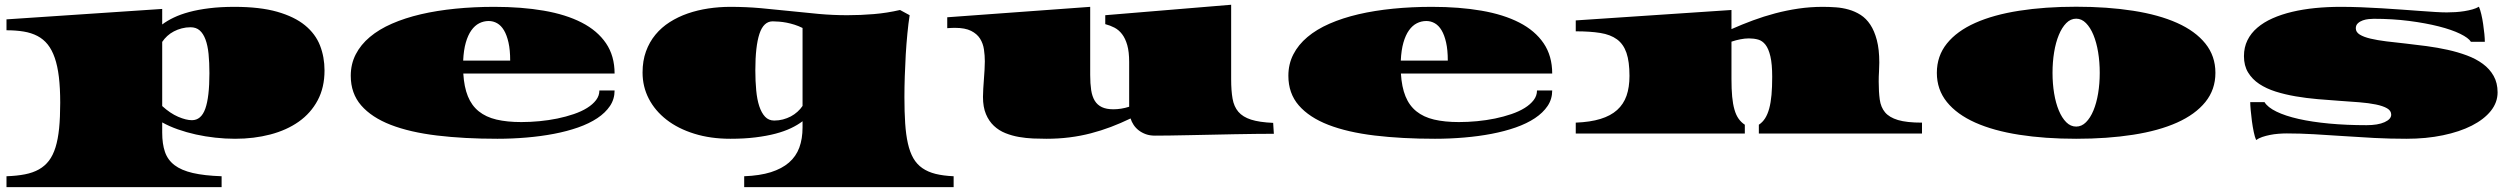

<svg xmlns="http://www.w3.org/2000/svg" viewBox="-20 -562 10591 808"><path d="M7.3 179.7Q51.3 178.2 85 171.6Q118.7 165 143.8 150.9Q168.9 136.7 186 114.3Q203.1 91.8 213.6 58.1Q224.1 24.4 228.8 -22Q233.4 -68.4 233.4 -129.4Q233.4 -191.4 227.8 -238Q222.2 -284.7 210.4 -318.6Q198.7 -352.5 180.7 -375Q162.6 -397.5 137.5 -410.6Q112.3 -423.8 79.8 -429.2Q47.4 -434.6 7.3 -434.6V-480.5L662.6 -524.4V-459Q683.1 -474.6 711.2 -488Q739.3 -501.5 776.4 -511.5Q813.5 -521.5 860.6 -527.3Q907.7 -533.2 966.3 -533.2Q1073.7 -533.2 1146.5 -512.5Q1219.2 -491.7 1263.4 -455.6Q1307.6 -419.4 1326.7 -370.6Q1345.7 -321.8 1345.7 -265.6Q1345.7 -193.8 1316.9 -139.9Q1288.1 -85.9 1237.3 -50Q1186.5 -14.2 1117.7 3.9Q1048.8 22 969.2 22Q927.7 22 885.7 17.3Q843.8 12.7 804.2 3.9Q764.6 -4.9 728.5 -17.6Q692.4 -30.3 662.6 -46.9V-3.9Q662.6 43.9 674.3 77.6Q686 111.3 714.6 133.1Q743.2 154.8 791.3 166Q839.4 177.2 912.6 179.7V225.6H7.3ZM662.6 -115.7Q696.3 -85 729.7 -70.6Q763.2 -56.2 787.6 -56.2Q826.7 -56.2 844 -104.7Q861.3 -153.3 861.3 -253.9Q861.3 -299.3 857.7 -335.2Q854 -371.1 844.7 -396Q835.4 -420.9 820.3 -434.1Q805.2 -447.3 781.7 -447.3Q762.7 -447.3 744.9 -442.6Q727.1 -438 711.7 -429.9Q696.3 -421.9 683.8 -410.4Q671.4 -398.9 662.6 -385.7Z M1456.1 -243.2Q1456.1 -292.5 1477.1 -333.3Q1498 -374 1536.4 -406.2Q1574.7 -438.5 1629.4 -462.4Q1684.1 -486.3 1751.2 -502Q1818.4 -517.6 1896.5 -525.4Q1974.6 -533.2 2060.5 -533.2Q2175.3 -533.2 2268.6 -517.1Q2361.8 -501 2428 -467Q2494.1 -433.1 2530.3 -379.9Q2566.4 -326.7 2566.4 -252.4H1929.7Q1933.1 -195.8 1949 -156.7Q1964.8 -117.7 1994.9 -93.5Q2024.9 -69.3 2069.3 -58.8Q2113.8 -48.3 2173.8 -48.3Q2211.4 -48.3 2250.2 -52Q2289.1 -55.7 2325.7 -63.2Q2362.3 -70.8 2394.5 -81.8Q2426.8 -92.8 2450.7 -107.7Q2474.6 -122.6 2488.5 -140.9Q2502.4 -159.2 2502.4 -181.2H2566.4Q2566.4 -145 2547.1 -116.2Q2527.8 -87.4 2493.7 -64.7Q2459.5 -42 2412.8 -25.6Q2366.2 -9.3 2311.3 1.2Q2256.3 11.7 2195.8 16.8Q2135.3 22 2073.2 22Q1933.1 22 1819.1 8.3Q1705.1 -5.4 1624.5 -36.6Q1543.9 -67.9 1500 -118.4Q1456.1 -168.9 1456.1 -243.2ZM2127 -307.1Q2127 -351.6 2119.9 -383.1Q2112.8 -414.6 2100.8 -434.6Q2088.9 -454.6 2072.3 -464.1Q2055.7 -473.6 2036.6 -473.6Q2015.6 -473.6 1996.8 -464.1Q1978 -454.6 1963.6 -434.3Q1949.2 -414.1 1940.2 -382.6Q1931.2 -351.1 1929.2 -307.1Z M2684.1 -256.8Q2684.1 -306.2 2698.5 -345.7Q2712.9 -385.3 2738.3 -416Q2763.7 -446.8 2798.6 -469Q2833.5 -491.2 2874.5 -505.4Q2915.5 -519.5 2961.2 -526.4Q3006.8 -533.2 3053.7 -533.2Q3119.6 -533.2 3182.1 -527.6Q3244.6 -522 3305.2 -515.4Q3365.7 -508.8 3425.5 -503.4Q3485.4 -498 3545.9 -498Q3602.1 -498 3657.5 -502.7Q3712.9 -507.3 3767.6 -520L3808.1 -498Q3802.7 -463.4 3798.6 -420.7Q3794.4 -377.9 3791.7 -332.5Q3789.1 -287.1 3787.6 -241Q3786.1 -194.8 3786.1 -153.3Q3786.1 -91.3 3789.3 -43Q3792.5 5.4 3800.8 42Q3809.1 78.6 3823.7 104Q3838.4 129.4 3861.6 145.5Q3884.8 161.6 3917 169.7Q3949.2 177.7 3993.2 179.7V225.6H3111.8V179.7Q3177.7 177.2 3224.1 162.6Q3270.5 147.9 3300.3 122.1Q3330.1 96.2 3343.8 59.1Q3357.4 22 3357.4 -25.9V-51.8Q3336.9 -36.1 3308.8 -22.7Q3280.8 -9.3 3243.7 0.5Q3206.5 10.3 3159.4 16.1Q3112.3 22 3053.7 22Q2970.2 22 2901.9 0.7Q2833.5 -20.5 2785.2 -58.1Q2736.8 -95.7 2710.4 -146.5Q2684.1 -197.3 2684.1 -256.8ZM3158.7 -266.1Q3158.7 -220.7 3162.4 -181.9Q3166 -143.1 3175.3 -115Q3184.6 -86.9 3199.7 -70.8Q3214.8 -54.7 3238.3 -54.7Q3257.3 -54.7 3274.9 -59.3Q3292.5 -64 3307.9 -72Q3323.2 -80.1 3335.9 -91.6Q3348.6 -103 3357.4 -116.2V-444.3Q3340.8 -452.6 3323.7 -458Q3306.6 -463.4 3290.3 -466.6Q3273.9 -469.7 3259 -470.9Q3244.1 -472.2 3231.9 -472.2Q3193.4 -472.2 3176 -419.7Q3158.7 -367.2 3158.7 -266.1Z M4116.7 -154.3Q4116.7 -169.4 4117.9 -188.7Q4119.1 -208 4120.6 -228.3Q4122.1 -248.5 4123.3 -268.1Q4124.5 -287.6 4124.5 -303.7Q4124.5 -328.6 4120.8 -353.8Q4117.2 -378.9 4104.5 -399.2Q4091.8 -419.4 4066.7 -432.1Q4041.5 -444.8 3999 -444.8Q3983.9 -444.8 3966.3 -443.4V-489.3L4567.9 -533.2V-246.6Q4567.9 -210 4572 -182.9Q4576.2 -155.8 4587.2 -137.9Q4598.1 -120.1 4617.2 -111.1Q4636.2 -102.1 4665.5 -102.1Q4681.2 -102.1 4698 -104.7Q4714.8 -107.4 4731.9 -112.8V-301.3Q4731.9 -343.8 4723.9 -372.1Q4715.8 -400.4 4702.1 -418.2Q4688.5 -436 4670.2 -445.6Q4651.9 -455.1 4631.3 -460.4V-498L5161.1 -542V-228.5Q5161.1 -180.7 5167 -147Q5172.9 -113.3 5191.4 -91.6Q5210 -69.8 5244.9 -58.6Q5279.8 -47.4 5337.9 -44.9L5340.8 1Q5307.6 1 5264.4 1.5Q5221.2 2 5174.1 2.9Q5127 3.9 5078.4 4.9Q5029.8 5.9 4985.1 6.8Q4940.4 7.8 4902.8 8.3Q4865.2 8.8 4840.3 8.8Q4818.8 8.8 4802 2.7Q4785.2 -3.4 4772.2 -13.4Q4759.3 -23.4 4750.7 -36.4Q4742.2 -49.3 4737.8 -63.5Q4696.3 -43.5 4655 -27.8Q4613.8 -12.2 4570.6 -1Q4527.3 10.3 4481 16.1Q4434.6 22 4383.3 22Q4357.4 22 4327.6 20.8Q4297.9 19.5 4268.3 14.4Q4238.8 9.3 4211.2 -1.7Q4183.6 -12.7 4162.6 -32.5Q4141.6 -52.2 4129.2 -81.8Q4116.7 -111.3 4116.7 -154.3Z M5401.9 -243.2Q5401.9 -292.5 5422.9 -333.3Q5443.8 -374 5482.2 -406.2Q5520.5 -438.5 5575.2 -462.4Q5629.9 -486.3 5697 -502Q5764.2 -517.6 5842.3 -525.4Q5920.4 -533.2 6006.3 -533.2Q6121.1 -533.2 6214.4 -517.1Q6307.6 -501 6373.8 -467Q6439.9 -433.1 6476.1 -379.9Q6512.2 -326.7 6512.2 -252.4H5875.5Q5878.9 -195.8 5894.8 -156.7Q5910.6 -117.7 5940.7 -93.5Q5970.7 -69.3 6015.1 -58.8Q6059.6 -48.3 6119.6 -48.3Q6157.2 -48.3 6196 -52Q6234.9 -55.7 6271.5 -63.2Q6308.1 -70.8 6340.3 -81.8Q6372.6 -92.8 6396.5 -107.7Q6420.4 -122.6 6434.3 -140.9Q6448.2 -159.2 6448.2 -181.2H6512.2Q6512.2 -145 6492.9 -116.2Q6473.6 -87.4 6439.5 -64.7Q6405.3 -42 6358.6 -25.6Q6312 -9.3 6257.1 1.2Q6202.1 11.7 6141.6 16.8Q6081.1 22 6019 22Q5878.9 22 5764.9 8.3Q5650.9 -5.4 5570.3 -36.6Q5489.7 -67.9 5445.8 -118.4Q5401.9 -168.9 5401.9 -243.2ZM6072.8 -307.1Q6072.8 -351.6 6065.7 -383.1Q6058.6 -414.6 6046.6 -434.6Q6034.7 -454.6 6018.1 -464.1Q6001.5 -473.6 5982.4 -473.6Q5961.4 -473.6 5942.6 -464.1Q5923.8 -454.6 5909.4 -434.3Q5895 -414.1 5886 -382.6Q5877 -351.1 5875 -307.1Z M6611.3 -45.9Q6672.4 -48.3 6715.3 -61.5Q6758.3 -74.7 6785.4 -99.1Q6812.5 -123.5 6825 -159.2Q6837.4 -194.8 6837.4 -242.7Q6837.4 -302.7 6824.7 -339.6Q6812 -376.5 6784.7 -396.5Q6757.3 -416.5 6714.6 -423.3Q6671.9 -430.2 6611.3 -430.2V-476.1L7266.6 -520V-439.5Q7310.5 -459 7356.7 -476.1Q7402.8 -493.2 7450.9 -505.9Q7499 -518.6 7548.8 -525.9Q7598.6 -533.2 7650.9 -533.2Q7677.7 -533.2 7705.6 -531.2Q7733.4 -529.3 7760 -521.7Q7786.6 -514.2 7810.1 -499.3Q7833.5 -484.4 7850.8 -458.3Q7868.2 -432.1 7878.4 -393.1Q7888.7 -354 7888.7 -298.8Q7888.7 -280.3 7887.5 -261Q7886.2 -241.7 7886.2 -218.8Q7886.2 -175.8 7890.6 -143.3Q7895 -110.8 7912.8 -89.4Q7930.7 -67.9 7967.3 -56.9Q8003.9 -45.9 8068.4 -45.9V0H7381.8V-37.1Q7397.5 -47.4 7408.2 -64.2Q7418.9 -81.1 7425.5 -105.5Q7432.1 -129.9 7435.1 -162.8Q7438 -195.8 7438 -238.3Q7438 -292.5 7430.4 -324.7Q7422.9 -356.9 7409.7 -373.8Q7396.5 -390.6 7378.7 -395.5Q7360.8 -400.4 7340.3 -400.4Q7323.2 -400.4 7304.4 -396.7Q7285.6 -393.1 7266.6 -386.7V-229.5Q7266.6 -187 7269.5 -155.5Q7272.5 -124 7279.1 -101.1Q7285.6 -78.1 7296.4 -62.7Q7307.1 -47.4 7322.8 -37.1V0H6611.3Z M8130.9 -255.4Q8130.9 -326.2 8173.1 -378.7Q8215.3 -431.2 8292.5 -465.6Q8369.6 -500 8477.5 -516.8Q8585.4 -533.7 8717.3 -533.7Q8848.6 -533.7 8956.8 -516.8Q9064.9 -500 9141.8 -465.6Q9218.8 -431.2 9261 -378.7Q9303.2 -326.2 9303.2 -255.4Q9303.2 -185.1 9261 -132.8Q9218.8 -80.6 9141.8 -46.1Q9064.9 -11.7 8956.8 5.1Q8848.6 22 8717.3 22Q8585.4 22 8477.5 5.1Q8369.6 -11.7 8292.5 -46.1Q8215.3 -80.6 8173.1 -132.8Q8130.9 -185.1 8130.9 -255.4ZM8617.7 -255.4Q8617.7 -210 8624.5 -168.9Q8631.3 -127.9 8644.3 -96.9Q8657.2 -65.9 8675.5 -47.6Q8693.8 -29.3 8717.3 -29.3Q8740.2 -29.3 8758.5 -47.6Q8776.9 -65.9 8789.8 -96.9Q8802.7 -127.9 8809.6 -168.9Q8816.4 -210 8816.4 -255.4Q8816.4 -301.3 8809.6 -342.5Q8802.7 -383.8 8789.8 -415Q8776.9 -446.3 8758.5 -464.8Q8740.2 -483.4 8717.3 -483.4Q8693.8 -483.4 8675.5 -464.8Q8657.2 -446.3 8644.3 -415Q8631.3 -383.8 8624.5 -342.5Q8617.7 -301.3 8617.7 -255.4Z M9474.6 27.3Q9469.2 15.6 9464.6 -6.3Q9460 -28.3 9456.8 -52.2Q9453.6 -76.2 9451.7 -98.4Q9449.7 -120.6 9449.7 -132.3H9509.8Q9522.9 -110.4 9560.1 -92.3Q9597.2 -74.2 9653.3 -61.5Q9709.5 -48.8 9782.2 -42Q9855 -35.2 9939 -35.2Q9987.3 -35.2 10015.1 -47.9Q10043 -60.5 10043 -79.6Q10043 -96.2 10025.6 -106.2Q10008.3 -116.2 9978.5 -122.3Q9948.7 -128.4 9909.2 -131.6Q9869.6 -134.8 9825 -137.7Q9780.3 -140.6 9733.2 -144.8Q9686 -148.9 9641.4 -156.5Q9596.7 -164.1 9557.1 -176.5Q9517.6 -189 9487.8 -208.7Q9458 -228.5 9440.7 -257.1Q9423.3 -285.6 9423.3 -325.7Q9423.3 -362.8 9438 -392.6Q9452.6 -422.4 9479.5 -445.3Q9506.3 -468.3 9543.7 -484.9Q9581.1 -501.5 9626.2 -512.2Q9671.4 -522.9 9723.1 -528.1Q9774.9 -533.2 9830.1 -533.2Q9872.1 -533.2 9916.3 -531.5Q9960.4 -529.8 10003.9 -527.1Q10047.4 -524.4 10088.4 -521.5Q10129.4 -518.6 10165 -515.9Q10200.7 -513.2 10229.5 -511.5Q10258.3 -509.8 10276.9 -509.8Q10294.4 -509.8 10313.5 -511Q10332.5 -512.2 10350.8 -515.1Q10369.1 -518.1 10385 -522.5Q10400.9 -526.9 10412.1 -533.7Q10417.5 -522 10422.1 -502.2Q10426.8 -482.4 10429.9 -460.7Q10433.1 -439 10435.1 -418.9Q10437 -398.9 10437 -386.2H10378.4Q10368.7 -402.3 10333.3 -419.7Q10297.9 -437 10243.2 -450.9Q10188.5 -464.8 10118.4 -473.9Q10048.3 -482.9 9969.7 -482.9Q9961.4 -482.9 9948.5 -481.7Q9935.5 -480.5 9923.6 -476.3Q9911.6 -472.2 9902.8 -464.1Q9894 -456.1 9894 -442.9Q9894 -426.8 9910.6 -416.5Q9927.2 -406.2 9956.1 -399.4Q9984.9 -392.6 10022.9 -387.9Q10061 -383.3 10104 -378.7Q10147 -374 10192.4 -367.9Q10237.8 -361.8 10280.8 -352.3Q10323.7 -342.8 10361.8 -328.6Q10399.9 -314.5 10428.7 -293.2Q10457.5 -272 10474.1 -242.4Q10490.7 -212.9 10490.7 -173.3Q10490.7 -130.9 10462.2 -95.2Q10433.6 -59.6 10382.3 -33.4Q10331.1 -7.3 10260.7 7.3Q10190.4 22 10106.9 22Q10038.6 22 9971.9 18.6Q9905.3 15.1 9841.8 10.7Q9778.3 6.3 9718.3 2.9Q9658.2 -0.5 9603.5 -0.5Q9586.4 -0.5 9568.1 1Q9549.8 2.4 9532.7 5.9Q9515.6 9.3 9500.5 14.4Q9485.4 19.5 9474.6 27.3Z"/></svg>

Font: Asset
Style: Regular
Weight: 400
Designer: Riccardo De Franceschi
Foundry: Sorkin Type Co.
Version: Version 1.001